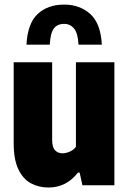

<svg xmlns="http://www.w3.org/2000/svg" viewBox="-20 -826 574 856"><path d="M196 10Q152.5 10 117.5 -9Q82.5 -28 61.8 -71.5Q41 -115 41 -187.5V-548.5H212.5V-203Q212.5 -168.5 225.8 -155.5Q239 -142.5 259 -142.5Q273 -142.5 290.5 -149.8Q308 -157 318.5 -171.5V-548.5H490V0H347.5L335 -56.5H327.5Q276 10 196 10ZM98 -627Q103 -721.5 147.8 -763.5Q192.5 -805.5 266 -805.5Q336 -805.5 382.5 -763.5Q429 -721.5 434 -627H330Q327.5 -678 310.2 -698.8Q293 -719.5 266 -719.5Q235.5 -719.5 220 -698.8Q204.5 -678 202 -627Z"/></svg>

Font: Encode Sans Condensed Condensed ExtraBold
Style: Regular
Weight: 800
Width: 3
Designer: Multiple Designers
Foundry: Impallari Type
Version: Version 3.000; ttfautohint (v1.8.3) -l 8 -r 50 -G 200 -x 14 